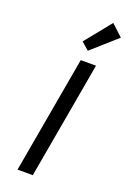

<svg xmlns="http://www.w3.org/2000/svg" viewBox="-178 -1015 724 1075"><g transform="rotate(20 184.0 -477.5)"><path d="M291 -697 168 0H77L200 -697ZM174 -799 300 -955 368 -892 219 -760Z"/></g></svg>

Font: Fz Poppins
Style: Italic
Weight: 400
Italic angle: -10°
Designer: Ninad Kale (Devanagari), Jonny Pinhorn (Latin)
Foundry: Indian Type Foundry
Version: Vit hóa bi Vntype.Com & FontZin.Com